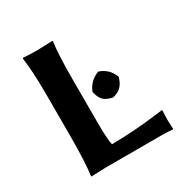

<svg xmlns="http://www.w3.org/2000/svg" viewBox="-151 -779 889 912"><g transform="rotate(-30 294.0 -322.5)"><path d="M299.8 -338.9V-344.2Q318.8 -392.1 369.1 -412.1H373Q423.8 -394 441.9 -344.2V-338.9Q432.1 -308.1 416 -293Q399.9 -277.8 373 -271H369.1Q338.4 -277.8 323 -292.2Q307.6 -306.6 299.8 -338.9ZM247.1 -210Q247.1 -107.9 254.9 -81.1Q314.9 -81.1 386.5 -86.4Q458 -91.8 499.5 -97.7L541 -103L543 -99.1Q541 -83 541 -42Q541 -27.8 543 0L541 2.9Q517.1 0 481 0H176.8L94.2 2.9L92.8 0Q102.5 -67.9 103 -200.2V-444.8Q103 -566.9 91.8 -645L94.2 -647.9Q139.2 -645 172.9 -645L255.9 -647.9L256.8 -645Q247.1 -579.1 247.1 -444.8Z"/></g></svg>

Font: Linux Biolinum
Style: Bold
Weight: 700
Designer: Philipp H. Poll
Foundry: Philipp H. Poll
Version: Version 1.3.2 ; ttfautohint (v0.9)